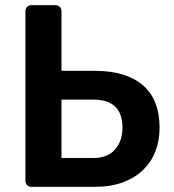

<svg xmlns="http://www.w3.org/2000/svg" viewBox="-20 -720 671 740"><path d="M102 0Q91 0 84.5 -6.5Q78 -13 78 -24V-676Q78 -687 84.5 -693.5Q91 -700 102 -700H193Q204 -700 210.5 -693.5Q217 -687 217 -676V-447H346Q465 -447 530 -392Q595 -337 595 -227Q595 -179 579.5 -138Q564 -97 532.5 -66Q501 -35 454.5 -17.5Q408 0 346 0ZM217 -111H340Q394 -111 423 -143.5Q452 -176 452 -228Q452 -336 340 -336H217Z"/></svg>

Font: Fz Rubik Med
Style: Regular
Weight: 500
Designer: Hubert and Fischer
Foundry: Hubert and Fischer
Version: Vit hóa bi FontZin.com